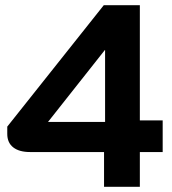

<svg xmlns="http://www.w3.org/2000/svg" viewBox="-20 -720 661 740"><path d="M381 -134H96Q54 -134 31 -152Q8 -170 8 -204V-232L380 -700H519V-256H607V-134H519V0H381ZM385 -250V-527H384L165 -250Z"/></svg>

Font: Bai Jamjuree
Style: Bold
Weight: 700
Designer: Katatrad Aksorn Co.,Ltd.
Foundry: Cadson Demak Co.,Ltd.
Version: Version 1.000; ttfautohint (v1.6)